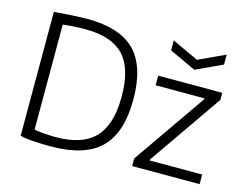

<svg xmlns="http://www.w3.org/2000/svg" viewBox="-104 -924 1399 1100"><g transform="rotate(15 596.0 -373.5)"><path d="M799 -758 956 -685 1113 -758V-699L956 -626L799 -699ZM755 -46 1055 -478V-483H765V-540H1145V-498L844 -64V-58H1155V-1H755ZM273 11Q216 11 167 7.5Q118 4 93 -4V-738Q115 -740 142 -742Q169 -744 195.5 -745.5Q222 -747 247 -748Q272 -749 290 -749Q483 -749 573 -657.5Q663 -566 663 -370Q663 -173 569.5 -81Q476 11 273 11ZM290 -48Q447 -48 520.5 -125.5Q594 -203 594 -370Q594 -536 522 -612.5Q450 -689 295 -689Q267 -689 229 -687Q191 -685 161 -681V-58Q180 -55 196 -53Q212 -51 227 -50Q242 -49 257.5 -48.5Q273 -48 290 -48Z"/></g></svg>

Font: Plata Sans Light
Style: Regular
Weight: 300
Designer: Pablo Impallari, Andres Torresi, & Cristiano Sobral
Foundry: Pablo Impallari, Andres Torresi, & Cristiano Sobral
Version: Version 1.00;December 28, 2019;FontCreator 12.0.0.2547 64-bi